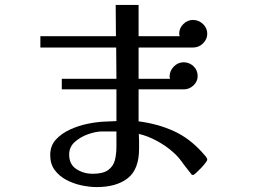

<svg xmlns="http://www.w3.org/2000/svg" viewBox="-20 -747 1040 780"><path d="M395 -213Q370 -213 338.5 -202Q307 -191 284 -170.5Q261 -150 261 -119Q261 -79 290.5 -60Q320 -41 356 -41Q398 -41 419 -56Q440 -71 446.5 -95.5Q453 -120 453 -151Q453 -182 453 -213ZM822 -98Q822 -95 814.5 -85Q807 -75 796.5 -64Q786 -53 776.5 -44.5Q767 -36 764 -36Q763 -36 762 -36.5Q761 -37 759 -37Q759 -38 751 -47.5Q743 -57 735 -68Q727 -79 725 -81Q716 -94 706 -106Q696 -118 684 -128Q657 -153 618.5 -174Q580 -195 544 -203Q545 -188 545 -173Q545 -158 545 -143Q545 -59 499 -23Q453 13 373 13Q344 13 311 6Q278 -1 249 -16.5Q220 -32 202 -56.5Q184 -81 184 -117Q184 -155 207 -180Q230 -205 265 -221Q300 -237 338 -244.5Q376 -252 405 -253Q417 -254 429 -254Q441 -254 453 -255V-384H231V-427H453L452 -554H144V-600H451L450 -727H543V-600H710Q708 -606 708 -610Q708 -633 725 -649.5Q742 -666 764 -666Q787 -666 804.5 -649.5Q822 -633 822 -610Q822 -588 805 -571Q788 -554 765 -554H543V-427H671Q669 -431 669 -436Q669 -459 686 -476.5Q703 -494 726 -494Q749 -494 766 -478Q783 -462 783 -438Q783 -416 766 -400Q749 -384 727 -384H543V-254Q621 -244 686 -214.5Q751 -185 804 -125Q808 -121 815 -112.5Q822 -104 822 -98Z"/></svg>

Font: Kaisei Opti Medium
Style: Regular
Weight: 500
Designer: Font-Kai, 金井和夫
Foundry: KAZUO KANAI
Version: Version 5.003